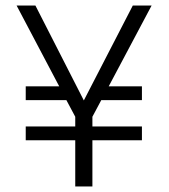

<svg xmlns="http://www.w3.org/2000/svg" viewBox="-20 -674 612 694"><path d="M493 -167H314V0H252V-167H73V-217H252V-252L220 -312H73V-362H194L40 -654H108L283 -311L460 -654H528L373 -362H493V-312H346L314 -252V-217H493Z"/></svg>

Font: Hind Jalandhar Light
Style: Regular
Weight: 300
Designer: Namrata Goyal
Foundry: Indian Type Foundry
Version: Version 0.702;PS 1.0;hotconv 1.0.81;makeotf.lib2.5.63406